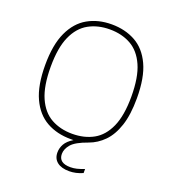

<svg xmlns="http://www.w3.org/2000/svg" viewBox="-166 -872 1067 1194"><g transform="rotate(20 367.5 -274.5)"><path d="M429.5 200Q378 200 349.8 177.8Q321.5 155.5 321.5 115Q321.5 85.5 336.5 58.8Q351.5 32 389 9H370.5Q279 9 210 -29.8Q141 -68.5 102.5 -152Q64 -235.5 64 -370Q64 -504.5 102.8 -588Q141.5 -671.5 210 -710.2Q278.5 -749 367.5 -749Q456.5 -749 525 -711.2Q593.5 -673.5 632.2 -590.2Q671 -507 671 -370Q671 -261.5 646.8 -188.2Q622.5 -115 580 -71.8Q537.5 -28.5 483 -9Q404 19 377.2 50.2Q350.5 81.5 350.5 114Q350.5 174 428 174Q449 174 469.8 169Q490.5 164 518.5 153V180Q473.5 200 429.5 200ZM367.5 -25Q447 -25 507.2 -58.2Q567.5 -91.5 601.2 -167Q635 -242.5 635 -368Q635 -496 601.2 -572Q567.5 -648 507.2 -681.8Q447 -715.5 367.5 -715.5Q288.5 -715.5 228 -682Q167.5 -648.5 133.8 -573.2Q100 -498 100 -372Q100 -244 133.8 -168Q167.5 -92 228 -58.5Q288.5 -25 367.5 -25Z"/></g></svg>

Font: Encode Sans SmExp Th
Style: Regular
Weight: 100
Width: 6
Designer: Multiple Designers
Foundry: Impallari Type
Version: Version 3.002; ttfautohint (v1.8.3) -l 8 -r 50 -G 200 -x 14 